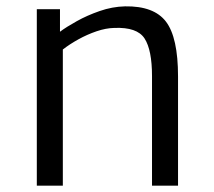

<svg xmlns="http://www.w3.org/2000/svg" viewBox="-20 -585 673 605"><path d="M96 0V-556H169V-485Q189 -500 221.8 -518.2Q254.5 -536.5 294 -550.2Q333.5 -564 374 -565Q465 -566.5 503 -516.8Q541 -467 541 -344V0H459V-345Q459 -427.5 435.5 -463.8Q412 -500 340 -497Q314 -496.5 284.5 -486.5Q255 -476.5 227 -461Q199 -445.5 178 -429V0Z"/></svg>

Font: Merriweather Sans Light
Style: Regular
Weight: 300
Designer: Eben Sorkin
Foundry: Eben Sorkin
Version: Version 2.001; ttfautohint (v1.8.3)